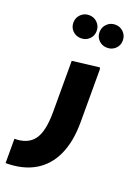

<svg xmlns="http://www.w3.org/2000/svg" viewBox="-148 -627 610 883"><g transform="rotate(20 157.0 -185.5)"><path d="M0 200V81Q65 81 95 40.5Q125 0 125 -95V-346L257 -362L260 -354V-95Q260 0 230 66Q200 132 142 166Q84 200 0 200ZM129 -458Q105 -458 88.5 -474Q72 -490 72 -514Q72 -538 88.5 -554.5Q105 -571 129 -571Q153 -571 169.5 -554.5Q186 -538 186 -514Q186 -490 169.5 -474Q153 -458 129 -458ZM257 -458Q233 -458 216.5 -474Q200 -490 200 -514Q200 -538 216.5 -554.5Q233 -571 257 -571Q281 -571 297.5 -554.5Q314 -538 314 -514Q314 -490 297.5 -474Q281 -458 257 -458Z"/></g></svg>

Font: Fustat ExtraBold
Style: Regular
Weight: 800
Designer: Mohamed Gaber, Khaled Hosny, Laura Garcia Mut
Foundry: Kief Type Foundry, Alif Type Foundry, Hard Type Foundry
Version: Version 1.007